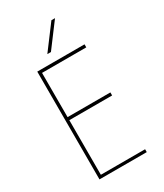

<svg xmlns="http://www.w3.org/2000/svg" viewBox="-231 -1039 963 1127"><g transform="rotate(-30 250.0 -475.0)"><path d="M221.7 -790H197.3L317.4 -950.2H341.8ZM115.2 -710V-410.2H405.3V-389.6H115.2V-19.5H415V0H94.7V-730.5H415V-710Z"/></g></svg>

Font: Mgen+ 1m thin
Style: Regular
Weight: 100
Designer: [Source Han Sans]
Ryoko NISHIZUKA  (kana & ideographs); Paul D. Hunt (Latin, Greek & Cyrillic); Wenlong ZHANG  (bopomofo
Version: Version 1.059.20150602